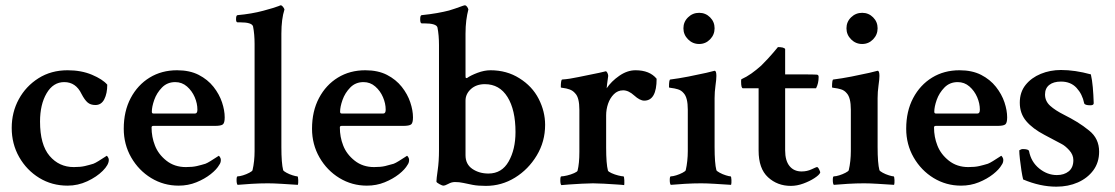

<svg xmlns="http://www.w3.org/2000/svg" viewBox="-20 -698 4227 728"><path d="M236.3 5.9Q176.8 5.9 128.9 -23.4Q81.1 -52.7 52.7 -102.5Q24.4 -152.3 24.4 -212.9Q24.4 -272.5 51.3 -321.8Q78.1 -371.1 126 -401.4Q173.8 -431.6 236.3 -431.6Q288.1 -431.6 328.6 -414.6Q369.1 -397.5 386.7 -377Q386.7 -343.8 375.5 -321.8Q364.3 -299.8 341.8 -299.8Q323.2 -299.8 312 -309.6Q300.8 -319.3 289.1 -341.8Q267.6 -386.7 223.6 -386.7Q181.6 -386.7 156.7 -344.2Q131.8 -301.8 131.8 -237.3Q131.8 -149.4 168 -106.9Q204.1 -64.5 259.8 -64.5Q285.2 -64.5 301.8 -68.4Q318.4 -72.3 334 -77.1Q341.8 -80.1 353.5 -87.4Q365.2 -94.7 375 -101.1Q384.8 -107.4 384.8 -107.4Q386.7 -106.4 389.6 -101.6Q392.6 -96.7 392.6 -91.8Q392.6 -73.2 369.6 -50.3Q346.7 -27.3 311 -10.7Q275.4 5.9 236.3 5.9Z M657.2 5.9Q600.6 5.9 553.2 -22.9Q505.9 -51.8 477.5 -101.1Q449.2 -150.4 449.2 -210Q449.2 -276.4 475.6 -326.2Q502 -376 547.4 -403.8Q592.8 -431.6 651.4 -431.6Q699.2 -431.6 733.4 -414.1Q767.6 -396.5 789.6 -368.7Q811.5 -340.8 821.8 -310.1Q832 -279.3 832 -252.9Q832 -231.4 824.7 -226.1Q817.4 -220.7 794.9 -220.7H561.5Q554.7 -220.7 554.7 -214.8Q554.7 -178.7 567.4 -146.5Q580.1 -113.3 610.8 -88.9Q641.6 -64.5 684.6 -64.5Q710 -64.5 726.6 -68.4Q743.2 -72.3 758.8 -77.1Q766.6 -80.1 778.3 -87.4Q790 -94.7 799.8 -101.1Q809.6 -107.4 809.6 -107.4Q811.5 -106.4 814.5 -101.6Q817.4 -96.7 817.4 -91.8Q817.4 -81.1 811.5 -73.2Q801.8 -55.7 778.8 -37.6Q755.9 -19.5 724.6 -6.8Q693.4 5.9 657.2 5.9ZM561.5 -267.6H719.7Q728.5 -267.6 728.5 -282.2Q728.5 -305.7 718.3 -329.6Q708 -353.5 689 -370.1Q669.9 -386.7 644.5 -386.7Q614.3 -386.7 594.2 -366.2Q574.2 -345.7 564.9 -319.3Q555.7 -293 555.7 -274.4Q555.7 -267.6 561.5 -267.6Z M880.9 2.9Q877 -1 877 -15.6Q877 -29.3 880.9 -29.3Q888.7 -29.3 901.4 -33.2Q914.1 -37.1 925.3 -43Q936.5 -48.8 937.5 -52.7Q941.4 -69.3 943.4 -87.9Q945.3 -106.4 945.3 -125V-531.2Q945.3 -568.4 939.5 -597.7Q935.5 -613.3 890.6 -613.3H880.9Q875 -613.3 875 -625Q875 -640.6 880.9 -640.6Q934.6 -645.5 978 -657.2Q1021.5 -668.9 1036.1 -674.8L1043 -677.7H1044.9Q1048.8 -677.7 1053.2 -671.9Q1057.6 -666 1058.6 -662.1Q1046.9 -626 1046.9 -570.3V-140.6Q1046.9 -79.1 1053.7 -52.7Q1055.7 -48.8 1066.4 -43Q1077.1 -37.1 1089.8 -33.2Q1102.5 -29.3 1107.4 -29.3Q1110.4 -29.3 1110.8 -15.6Q1111.3 -2 1109.4 2.9Q1079.1 1 1047.9 -1Q1016.6 -2.9 996.1 -2.9Q965.8 -2.9 934.1 -1Q902.3 1 880.9 2.9Z M1371.1 5.9Q1314.5 5.9 1267.1 -22.9Q1219.7 -51.8 1191.4 -101.1Q1163.1 -150.4 1163.1 -210Q1163.1 -276.4 1189.5 -326.2Q1215.8 -376 1261.2 -403.8Q1306.6 -431.6 1365.2 -431.6Q1413.1 -431.6 1447.3 -414.1Q1481.4 -396.5 1503.4 -368.7Q1525.4 -340.8 1535.6 -310.1Q1545.9 -279.3 1545.9 -252.9Q1545.9 -231.4 1538.6 -226.1Q1531.2 -220.7 1508.8 -220.7H1275.4Q1268.6 -220.7 1268.6 -214.8Q1268.6 -178.7 1281.2 -146.5Q1293.9 -113.3 1324.7 -88.9Q1355.5 -64.5 1398.4 -64.5Q1423.8 -64.5 1440.4 -68.4Q1457 -72.3 1472.7 -77.1Q1480.5 -80.1 1492.2 -87.4Q1503.9 -94.7 1513.7 -101.1Q1523.4 -107.4 1523.4 -107.4Q1525.4 -106.4 1528.3 -101.6Q1531.2 -96.7 1531.2 -91.8Q1531.2 -81.1 1525.4 -73.2Q1515.6 -55.7 1492.7 -37.6Q1469.7 -19.5 1438.5 -6.8Q1407.2 5.9 1371.1 5.9ZM1275.4 -267.6H1433.6Q1442.4 -267.6 1442.4 -282.2Q1442.4 -305.7 1432.1 -329.6Q1421.9 -353.5 1402.8 -370.1Q1383.8 -386.7 1358.4 -386.7Q1328.1 -386.7 1308.1 -366.2Q1288.1 -345.7 1278.8 -319.3Q1269.5 -293 1269.5 -274.4Q1269.5 -267.6 1275.4 -267.6Z M1822.3 6.8Q1792 6.8 1772 2.9Q1752 -1 1736.8 -4.4Q1721.7 -7.8 1705.1 -7.8Q1692.4 -7.8 1680.2 -1Q1668 5.9 1660.2 5.9Q1657.2 5.9 1646 0Q1634.8 -5.9 1634.8 -9.8Q1634.8 -19.5 1639.6 -52.7Q1644.5 -85.9 1644.5 -128.9V-527.3Q1644.5 -564.5 1638.7 -593.8Q1634.8 -609.4 1587.9 -609.4H1579.1Q1573.2 -609.4 1573.2 -625Q1573.2 -640.6 1579.1 -640.6Q1609.4 -643.6 1636.7 -648.4Q1664.1 -653.3 1682.6 -658.2Q1708 -666 1723.6 -671.9Q1739.3 -677.7 1741.2 -677.7H1743.2Q1747.1 -677.7 1751 -672.4Q1754.9 -667 1755.9 -662.1Q1751 -643.6 1748 -620.6Q1745.1 -597.7 1745.1 -570.3V-413.1Q1745.1 -404.3 1746.1 -402.8Q1747.1 -401.4 1751 -402.3Q1764.6 -412.1 1790.5 -421.9Q1816.4 -431.6 1839.8 -431.6Q1901.4 -431.6 1949.2 -401.4Q1998 -371.1 2022.5 -323.2Q2046.9 -275.4 2046.9 -224.6Q2046.9 -161.1 2015.1 -108.4Q1983.4 -55.7 1932.6 -24.4Q1881.8 6.8 1822.3 6.8ZM1832 -40Q1882.8 -40 1908.7 -85.9Q1934.6 -131.8 1934.6 -197.3Q1934.6 -281.2 1904.3 -330.1Q1874 -378.9 1818.4 -378.9Q1786.1 -378.9 1765.6 -360.4Q1745.1 -341.8 1745.1 -316.4V-109.4Q1745.1 -75.2 1771 -57.6Q1796.9 -40 1832 -40Z M2108.4 3.9Q2104.5 0 2104.5 -14.6Q2104.5 -29.3 2108.4 -29.3Q2116.2 -29.3 2130.4 -32.7Q2144.5 -36.1 2156.7 -41.5Q2168.9 -46.9 2169.9 -50.8Q2176.8 -78.1 2176.8 -122.1V-281.2Q2176.8 -328.1 2161.1 -343.8Q2152.3 -354.5 2139.6 -358.9Q2127 -363.3 2116.7 -364.3Q2106.4 -365.2 2106.4 -367.2Q2106.4 -394.5 2111.3 -396.5Q2139.6 -398.4 2173.3 -405.8Q2207 -413.1 2252 -421.9Q2266.6 -424.8 2271 -426.3Q2275.4 -427.7 2276.4 -427.7Q2280.3 -427.7 2283.2 -421.4Q2286.1 -415 2286.1 -410.2Q2280.3 -369.1 2280.3 -363.3Q2297.9 -389.6 2328.1 -410.6Q2358.4 -431.6 2389.6 -431.6Q2443.4 -431.6 2469.7 -399.4Q2469.7 -316.4 2422.9 -316.4Q2406.2 -316.4 2384.8 -335.9Q2363.3 -355.5 2342.8 -355.5Q2322.3 -355.5 2307.6 -340.8Q2293 -326.2 2285.6 -304.7Q2278.3 -283.2 2278.3 -260.7V-138.7Q2278.3 -77.1 2285.2 -50.8Q2287.1 -46.9 2298.8 -41.5Q2310.5 -36.1 2324.2 -32.7Q2337.9 -29.3 2343.8 -29.3Q2346.7 -29.3 2347.2 -15.1Q2347.7 -1 2346.7 3.9Q2341.8 2.9 2318.8 1.5Q2295.9 0 2270 -1.5Q2244.1 -2.9 2228.5 -2.9Q2212.9 -2.9 2186.5 -1.5Q2160.2 0 2137.2 1.5Q2114.3 2.9 2108.4 3.9Z M2523.4 2.9Q2519.5 -1 2519.5 -15.6Q2519.5 -29.3 2523.4 -29.3Q2531.2 -29.3 2543.9 -33.2Q2556.6 -37.1 2567.9 -43Q2579.1 -48.8 2580.1 -52.7Q2584 -69.3 2585.9 -87.9Q2587.9 -106.4 2587.9 -125V-282.2Q2587.9 -328.1 2572.3 -344.7Q2563.5 -355.5 2550.3 -359.4Q2537.1 -363.3 2526.9 -364.3Q2516.6 -365.2 2516.6 -367.2Q2516.6 -396.5 2521.5 -396.5Q2552.7 -400.4 2590.3 -407.7Q2627.9 -415 2658.2 -421.9L2689.5 -429.7Q2696.3 -429.7 2696.3 -410.2Q2696.3 -397.5 2692.9 -373.5Q2689.5 -349.6 2689.5 -326.2V-140.6Q2689.5 -79.1 2696.3 -52.7Q2698.2 -48.8 2709 -43Q2719.7 -37.1 2732.4 -33.2Q2745.1 -29.3 2750 -29.3Q2752.9 -29.3 2753.4 -15.6Q2753.9 -2 2752 2.9Q2721.7 1 2690.4 -1Q2659.2 -2.9 2638.7 -2.9Q2608.4 -2.9 2576.7 -1Q2544.9 1 2523.4 2.9ZM2630.9 -531.2Q2606.4 -531.2 2588.9 -548.8Q2571.3 -566.4 2571.3 -590.8Q2571.3 -615.2 2588.9 -632.3Q2606.4 -649.4 2630.9 -649.4Q2655.3 -649.4 2672.4 -632.3Q2689.5 -615.2 2689.5 -590.8Q2689.5 -566.4 2672.4 -548.8Q2655.3 -531.2 2630.9 -531.2Z M2978.5 6.8Q2927.7 6.8 2892.1 -25.9Q2856.4 -58.6 2856.4 -127V-363.3H2796.9Q2790 -363.3 2790 -388.7Q2790 -396.5 2791 -397.5Q2810.5 -406.2 2829.1 -419.4Q2847.7 -432.6 2866.2 -449.2Q2894.5 -477.5 2912.1 -498.5Q2929.7 -519.5 2929.7 -519.5Q2934.6 -519.5 2939.5 -519Q2944.3 -518.6 2948.2 -517.6Q2957 -514.6 2957 -511.7V-416H3028.3Q3050.8 -416 3063 -415.5Q3075.2 -415 3076.2 -415Q3084 -415 3084 -406.2Q3084 -381.8 3074.2 -363.3H2957V-127.9Q2957 -88.9 2973.6 -68.4Q2990.2 -47.9 3019.5 -47.9Q3040 -47.9 3057.6 -56.2Q3075.2 -64.5 3077.1 -64.5Q3081.1 -65.4 3085.9 -55.7Q3090.8 -45.9 3089.8 -43Q3085.9 -34.2 3067.9 -22.5Q3049.8 -10.7 3025.9 -2Q3002 6.8 2978.5 6.8Z M3141.6 2.9Q3137.7 -1 3137.7 -15.6Q3137.7 -29.3 3141.6 -29.3Q3149.4 -29.3 3162.1 -33.2Q3174.8 -37.1 3186 -43Q3197.3 -48.8 3198.2 -52.7Q3202.1 -69.3 3204.1 -87.9Q3206.1 -106.4 3206.1 -125V-282.2Q3206.1 -328.1 3190.4 -344.7Q3181.6 -355.5 3168.5 -359.4Q3155.3 -363.3 3145 -364.3Q3134.8 -365.2 3134.8 -367.2Q3134.8 -396.5 3139.6 -396.5Q3170.9 -400.4 3208.5 -407.7Q3246.1 -415 3276.4 -421.9L3307.6 -429.7Q3314.5 -429.7 3314.5 -410.2Q3314.5 -397.5 3311 -373.5Q3307.6 -349.6 3307.6 -326.2V-140.6Q3307.6 -79.1 3314.5 -52.7Q3316.4 -48.8 3327.1 -43Q3337.9 -37.1 3350.6 -33.2Q3363.3 -29.3 3368.2 -29.3Q3371.1 -29.3 3371.6 -15.6Q3372.1 -2 3370.1 2.9Q3339.8 1 3308.6 -1Q3277.3 -2.9 3256.8 -2.9Q3226.6 -2.9 3194.8 -1Q3163.1 1 3141.6 2.9ZM3249 -531.2Q3224.6 -531.2 3207 -548.8Q3189.5 -566.4 3189.5 -590.8Q3189.5 -615.2 3207 -632.3Q3224.6 -649.4 3249 -649.4Q3273.4 -649.4 3290.5 -632.3Q3307.6 -615.2 3307.6 -590.8Q3307.6 -566.4 3290.5 -548.8Q3273.4 -531.2 3249 -531.2Z M3624 5.9Q3567.4 5.9 3520 -22.9Q3472.7 -51.8 3444.3 -101.1Q3416 -150.4 3416 -210Q3416 -276.4 3442.4 -326.2Q3468.8 -376 3514.2 -403.8Q3559.6 -431.6 3618.2 -431.6Q3666 -431.6 3700.2 -414.1Q3734.4 -396.5 3756.3 -368.7Q3778.3 -340.8 3788.6 -310.1Q3798.8 -279.3 3798.8 -252.9Q3798.8 -231.4 3791.5 -226.1Q3784.2 -220.7 3761.7 -220.7H3528.3Q3521.5 -220.7 3521.5 -214.8Q3521.5 -178.7 3534.2 -146.5Q3546.9 -113.3 3577.6 -88.9Q3608.4 -64.5 3651.4 -64.5Q3676.8 -64.5 3693.4 -68.4Q3710 -72.3 3725.6 -77.1Q3733.4 -80.1 3745.1 -87.4Q3756.8 -94.7 3766.6 -101.1Q3776.4 -107.4 3776.4 -107.4Q3778.3 -106.4 3781.2 -101.6Q3784.2 -96.7 3784.2 -91.8Q3784.2 -81.1 3778.3 -73.2Q3768.6 -55.7 3745.6 -37.6Q3722.7 -19.5 3691.4 -6.8Q3660.2 5.9 3624 5.9ZM3528.3 -267.6H3686.5Q3695.3 -267.6 3695.3 -282.2Q3695.3 -305.7 3685.1 -329.6Q3674.8 -353.5 3655.8 -370.1Q3636.7 -386.7 3611.3 -386.7Q3581.1 -386.7 3561 -366.2Q3541 -345.7 3531.7 -319.3Q3522.5 -293 3522.5 -274.4Q3522.5 -267.6 3528.3 -267.6Z M3985.4 9.8Q3923.8 9.8 3859.4 -17.6Q3856.4 -29.3 3853 -50.8Q3849.6 -72.3 3847.2 -94.2Q3844.7 -116.2 3844.7 -127.9Q3851.6 -132.8 3858.4 -132.8Q3879.9 -132.8 3881.8 -125Q3889.6 -84 3920.4 -59.1Q3951.2 -34.2 3987.3 -34.2Q4014.6 -34.2 4032.2 -48.3Q4049.8 -62.5 4049.8 -90.8Q4049.8 -111.3 4034.2 -128.4Q4018.6 -145.5 4004.9 -152.3L3940.4 -186.5Q3895.5 -210 3871.1 -238.8Q3846.7 -267.6 3846.7 -308.6Q3846.7 -348.6 3868.7 -376Q3890.6 -403.3 3926.3 -418Q3961.9 -432.6 4002.9 -432.6Q4055.7 -432.6 4116.2 -416Q4121.1 -394.5 4123.5 -367.2Q4126 -339.8 4127 -306.6Q4127 -298.8 4114.3 -298.8Q4092.8 -298.8 4090.8 -306.6Q4084 -340.8 4062 -364.7Q4040 -388.7 4002.9 -388.7Q3974.6 -388.7 3958.5 -376Q3942.4 -363.3 3942.4 -339.8Q3942.4 -314.5 3961.9 -296.9Q3981.4 -279.3 4014.6 -262.7Q4040 -250 4064 -235.4Q4087.9 -220.7 4109.4 -203.1Q4147.5 -172.9 4147.5 -123Q4147.5 -82 4125.5 -52.2Q4103.5 -22.5 4066.9 -6.3Q4030.3 9.8 3985.4 9.8Z"/></svg>

Font: Crimson Text SemiBold
Style: Regular
Weight: 600
Designer: Sebastian Kosch
Foundry: Sebastian Kosch
Version: Version 1.100; ttfautohint (v1.8.4)